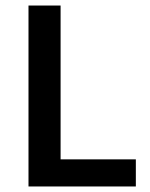

<svg xmlns="http://www.w3.org/2000/svg" viewBox="-20 -674 542 694"><path d="M83 0V-654H199V-98H471V0Z"/></svg>

Font: Source Sans 3 ExtraLight SemiBold
Style: Regular
Weight: 600
Version: Version 3.052;hotconv 1.1.0;makeotfexe 2.6.0